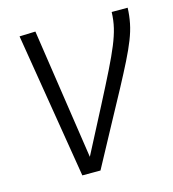

<svg xmlns="http://www.w3.org/2000/svg" viewBox="-87 -610 618 685"><g transform="rotate(-15 222.5 -267.5)"><path d="M201 2H134L46 -535L105 -537L177 -55Q228 -153 263.5 -221.5Q299 -290 322 -336.5Q345 -383 358.5 -416Q372 -449 378.5 -476Q385 -503 386 -534H445Q444 -505 438.5 -477.5Q433 -450 421 -419.5Q409 -389 390 -351Q371 -313 344.5 -263.5Q318 -214 282.5 -149Q247 -84 201 2Z"/></g></svg>

Font: Georama ExtraCondensed Thin Light
Style: Italic
Weight: 300
Italic angle: -9°
Version: Version 1.001